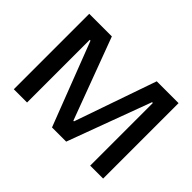

<svg xmlns="http://www.w3.org/2000/svg" viewBox="-102 -678 871 871"><g transform="rotate(45 334.0 -242.0)"><path d="M621 0H538V-402H533L384 0H293L138 -402H133V0H48V-484H193L340 -90H344L481 -484H621Z"/></g></svg>

Font: Gamestation Display
Style: Regular
Weight: 400
Designer: Jonas Hecksher
Foundry: Jonas Hecksher, Playtypeª, e-types AS
Version: Version 1.003